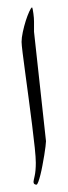

<svg xmlns="http://www.w3.org/2000/svg" viewBox="-20 -503 185 526"><path d="M106 -116.2Q106 -112.3 104.7 -101.8Q103.5 -91.3 101.3 -78.1Q99.1 -64.9 96.4 -50.5Q93.8 -36.1 90.8 -24.4Q87.9 -12.7 85 -4.9Q82 2.9 80.1 2.9Q71.8 2.9 71.8 -4.9Q71.8 -7.3 75 -21.2Q78.1 -35.2 78.1 -57.1Q78.1 -70.8 75.2 -98.6Q72.3 -126.5 67.9 -161.1Q63.5 -195.8 58.6 -232.9Q53.7 -270 49.3 -302.2Q44.9 -334.5 42 -357.9Q39.1 -381.3 39.1 -388.2Q39.1 -399.4 42.5 -415.3Q45.9 -431.2 50.5 -445.8Q55.2 -460.4 60.1 -471.2Q64.9 -481.9 67.9 -482.9Q68.8 -481.4 69.8 -476.6Q70.8 -471.7 71.5 -465.8Q72.3 -460 72.8 -453.9Q73.2 -447.8 73.2 -443.8V-416L106 -116.2Z"/></svg>

Font: Scheherazade Rohingya
Style: Regular
Weight: 400
Designer: SIL International
Foundry: SIL International
Version: Version 2.000 (build 440/429)